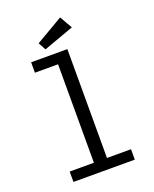

<svg xmlns="http://www.w3.org/2000/svg" viewBox="-153 -920 806 1006"><g transform="rotate(-20 250.0 -417.0)"><path d="M85 -665H287V-58H421V0H79V-58H214V-607H85ZM308 -834 348 -764 179 -703 156 -745Z"/></g></svg>

Font: InconsolataGo
Style: Regular
Weight: 400
Designer: Raph Levien, Kirill Tkachev
Foundry: Cyreal
Version: Version 1.013